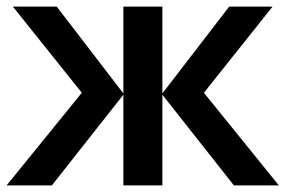

<svg xmlns="http://www.w3.org/2000/svg" viewBox="-20 -562 867 582"><path d="M674.8 -542 472.2 -278.8V-542H354V-278.8L151.9 -542H19L228 -280.8L0 0H137.2L354 -274.9V0H472.2V-274.9L689 0H825.2L598.1 -280.8L806.2 -542Z"/></svg>

Font: Noto Reveo Sans
Style: Regular
Weight: 600
Designer: Monotype Design Team
Foundry: Monotype Imaging Inc.
Version: Version 2.007